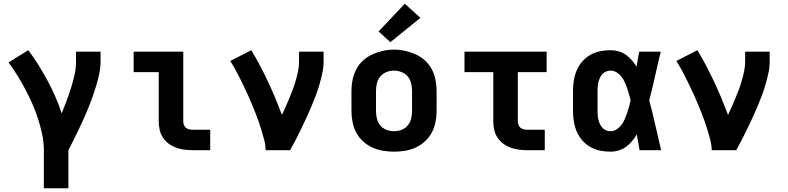

<svg xmlns="http://www.w3.org/2000/svg" viewBox="-20 -808 4240 1033"><path d="M216 205V0Q216 -43 207 -85Q198 -127 185 -168Q172 -209 154.5 -248.5Q137 -288 117 -326Q97 -364 74.5 -400.5Q52 -437 26 -472L132 -538Q161 -500 186.5 -459Q212 -418 235 -375.5Q258 -333 277.5 -288.5Q297 -244 312 -198Q326 -232 338.5 -266Q351 -300 362 -334.5Q373 -369 381 -405Q389 -441 389 -477V-530H521V-477Q521 -445 514.5 -413.5Q508 -382 499 -351.5Q490 -321 479.5 -291Q469 -261 457 -231.5Q445 -202 432 -172.5Q419 -143 405 -114.5Q391 -86 377 -57Q363 -28 348 0V205Z M1015 0Q993 0 970.5 -3Q948 -6 926.5 -14Q905 -22 887 -35.5Q869 -49 856.5 -68Q844 -87 839 -109.5Q834 -132 834 -155V-420H699V-530H966V-155Q966 -145 969.5 -136Q973 -127 980 -121Q987 -115 996.5 -112.5Q1006 -110 1015 -110H1111V0Z M1409 0Q1409 -26 1402.5 -51.5Q1396 -77 1388.5 -102Q1381 -127 1372.5 -151.5Q1364 -176 1354.5 -200Q1345 -224 1335 -248Q1325 -272 1314.5 -295.5Q1304 -319 1292.5 -342.5Q1281 -366 1269.5 -389.5Q1258 -413 1245.5 -435.5Q1233 -458 1219 -480L1332 -538Q1357 -497 1379.5 -454Q1402 -411 1422.5 -367.5Q1443 -324 1461.5 -279.5Q1480 -235 1497 -190Q1508 -213 1518 -236Q1528 -259 1538 -282.5Q1548 -306 1556.5 -329.5Q1565 -353 1572 -377.5Q1579 -402 1584 -427Q1589 -452 1589 -477V-530H1721V-477Q1721 -445 1714 -413.5Q1707 -382 1698 -351Q1689 -320 1677.5 -290Q1666 -260 1653.5 -230.5Q1641 -201 1627.5 -172Q1614 -143 1600 -114Q1586 -85 1571.5 -56.5Q1557 -28 1541 0Z M2100 8Q2070 8 2040 3Q2010 -2 1983 -14.5Q1956 -27 1933.5 -47.5Q1911 -68 1897 -94.5Q1883 -121 1877 -150.5Q1871 -180 1871 -210V-320Q1871 -350 1877 -379.5Q1883 -409 1897 -435.5Q1911 -462 1933.5 -482.5Q1956 -503 1983.5 -515.5Q2011 -528 2040.5 -534.5Q2070 -541 2100 -541Q2130 -541 2159.5 -534.5Q2189 -528 2216.5 -515.5Q2244 -503 2266.5 -482.5Q2289 -462 2303 -435.5Q2317 -409 2323 -379.5Q2329 -350 2329 -320V-210Q2329 -180 2323 -150.5Q2317 -121 2303 -94.5Q2289 -68 2266.5 -47.5Q2244 -27 2217 -14.5Q2190 -2 2160 3Q2130 8 2100 8ZM2100 -102Q2121 -102 2140.5 -109.5Q2160 -117 2173.5 -133Q2187 -149 2192 -169Q2197 -189 2197 -210V-320Q2197 -341 2191.5 -361.5Q2186 -382 2173 -397.5Q2160 -413 2139.5 -420.5Q2119 -428 2099 -428Q2078 -428 2058.5 -420Q2039 -412 2026 -396.5Q2013 -381 2008 -360.5Q2003 -340 2003 -320V-210Q2003 -189 2008 -169Q2013 -149 2026.5 -133Q2040 -117 2059.5 -109.5Q2079 -102 2100 -102ZM2080 -581 2017 -639 2158 -788 2242 -712Z M2815 0Q2793 0 2770.5 -3Q2748 -6 2726.5 -14Q2705 -22 2687 -35.5Q2669 -49 2656.5 -68Q2644 -87 2639 -109.5Q2634 -132 2634 -155V-420H2479V-530H2921V-420H2766V-155Q2766 -145 2769.5 -136Q2773 -127 2780 -121Q2787 -115 2796.5 -112.5Q2806 -110 2815 -110H2911V0Z M3265 8Q3237 8 3209 2.5Q3181 -3 3156.5 -17Q3132 -31 3113 -52.5Q3094 -74 3083 -100Q3072 -126 3067.5 -154Q3063 -182 3063 -210V-320Q3063 -348 3067.5 -376Q3072 -404 3083 -430Q3094 -456 3113 -477.5Q3132 -499 3156.5 -513Q3181 -527 3209 -532.5Q3237 -538 3265 -538Q3287 -538 3308 -532Q3329 -526 3347 -513.5Q3365 -501 3379.5 -484Q3394 -467 3405 -449Q3408 -469 3411.5 -489.5Q3415 -510 3419 -530H3535Q3519 -465 3504.5 -399Q3490 -333 3473 -268Q3491 -201 3506 -134Q3521 -67 3537 0H3421Q3417 -21 3413.5 -42.5Q3410 -64 3406 -85Q3395 -66 3380.5 -48.5Q3366 -31 3348 -18Q3330 -5 3308.5 1.5Q3287 8 3265 8ZM3265 -102Q3282 -102 3297.5 -112Q3313 -122 3323.5 -136Q3334 -150 3341 -166.5Q3348 -183 3354 -200Q3360 -217 3364.5 -234Q3369 -251 3373 -268Q3369 -285 3364 -301.5Q3359 -318 3353.5 -334.5Q3348 -351 3341 -366.5Q3334 -382 3323 -396Q3312 -410 3297 -419Q3282 -428 3265 -428Q3253 -428 3241.5 -423.5Q3230 -419 3221.5 -410Q3213 -401 3208 -390Q3203 -379 3200 -367.5Q3197 -356 3196 -344Q3195 -332 3195 -320V-210Q3195 -198 3196 -186Q3197 -174 3200 -162.5Q3203 -151 3208 -140Q3213 -129 3221.5 -120Q3230 -111 3241.5 -106.5Q3253 -102 3265 -102Z M3809 0Q3809 -26 3802.5 -51.5Q3796 -77 3788.5 -102Q3781 -127 3772.5 -151.5Q3764 -176 3754.5 -200Q3745 -224 3735 -248Q3725 -272 3714.5 -295.5Q3704 -319 3692.5 -342.5Q3681 -366 3669.5 -389.5Q3658 -413 3645.5 -435.5Q3633 -458 3619 -480L3732 -538Q3757 -497 3779.5 -454Q3802 -411 3822.5 -367.5Q3843 -324 3861.5 -279.5Q3880 -235 3897 -190Q3908 -213 3918 -236Q3928 -259 3938 -282.5Q3948 -306 3956.5 -329.5Q3965 -353 3972 -377.5Q3979 -402 3984 -427Q3989 -452 3989 -477V-530H4121V-477Q4121 -445 4114 -413.5Q4107 -382 4098 -351Q4089 -320 4077.5 -290Q4066 -260 4053.5 -230.5Q4041 -201 4027.5 -172Q4014 -143 4000 -114Q3986 -85 3971.5 -56.5Q3957 -28 3941 0Z"/></svg>

Font: Iosevka Curly XBdEx
Style: Regular
Weight: 800
Width: 7
Monospace: yes
Designer: Belleve Invis
Foundry: Belleve Invis
Version: Version 11.1.0; ttfautohint (v1.8.3)